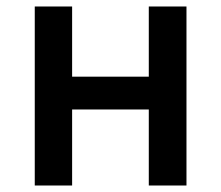

<svg xmlns="http://www.w3.org/2000/svg" viewBox="-20 -571 680 591"><path d="M554 -275V-551H438V-335H202V-551H87V0H202V-234H320H438V0H554Z"/></svg>

Font: GenSekiGothic2 TW M
Style: Regular
Weight: 500
Version: Version 2.100;PS 2.1;hotconv 16.6.51;makeotf.lib2.5.65220 DE